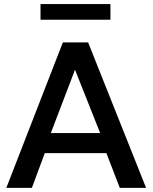

<svg xmlns="http://www.w3.org/2000/svg" viewBox="-20 -904 734 924"><path d="M10.5 0 282.5 -700H404L683 0H556.5L492 -167H195.5L133.5 0ZM224.5 -263.5H462L341 -568.5ZM175 -809V-884.5H511.5V-809Z"/></svg>

Font: Geologica
Style: Regular
Weight: 400
Designer: Sindre Bremnes, Frode Helland
Foundry: Monokrom Skriftforlag AS
Version: Version 1.010; ttfautohint (v1.8.4.7-5d5b);gftools[0.9.28]